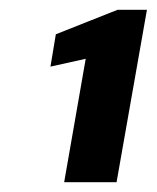

<svg xmlns="http://www.w3.org/2000/svg" viewBox="-20 -724 320 392"><path d="M111 -352 155 -604 83 -588 94 -654 220 -704H280L218 -352Z"/></svg>

Font: DM Sans 20pt ExtraBold
Style: Italic
Weight: 800
Italic angle: -10°
Version: Version 4.004;gftools[0.9.30]